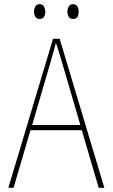

<svg xmlns="http://www.w3.org/2000/svg" viewBox="-20 -900 540 920"><path d="M20 0 234 -714H266L480 0H453L372 -276H126L45 0ZM223 -605 134 -301H365L276 -605Q270 -626 263 -648Q256 -670 248 -695Q242 -673 236 -650.5Q230 -628 223 -605ZM329 -809Q316 -809 309.5 -820Q303 -831 303 -844Q303 -858 309.5 -869Q316 -880 329 -880Q344 -880 350.5 -869.5Q357 -859 357 -844Q357 -829 351 -819Q345 -809 329 -809ZM169 -809Q156 -809 149.5 -820Q143 -831 143 -844Q143 -858 149.5 -869Q156 -880 169 -880Q184 -880 190.5 -869Q197 -858 197 -844Q197 -829 190.5 -819Q184 -809 169 -809Z"/></svg>

Font: Noto Sans Mono ExtraCondensed Thin
Style: Regular
Weight: 100
Width: 2
Designer: Monotype Design Team
Foundry: Monotype Imaging Inc.
Version: Version 2.014; ttfautohint (v1.8.4.7-5d5b)